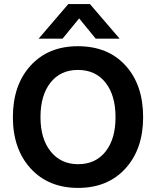

<svg xmlns="http://www.w3.org/2000/svg" viewBox="-20 -912 763 939"><path d="M178 -339Q178 -233 228 -171Q278 -109 362 -109Q447 -109 496 -170.5Q545 -232 545 -339Q545 -446 496 -508Q447 -570 361 -570Q276 -570 227 -508Q178 -446 178 -339ZM43 -339Q43 -496 129.5 -591Q216 -686 361 -686Q508 -686 594 -591.5Q680 -497 680 -339Q680 -183 593.5 -88Q507 7 362 7Q217 7 130 -88Q43 -183 43 -339ZM314 -892H420L565 -723H448L367 -822L286 -723H169Z"/></svg>

Font: Hind SemiBold
Style: Regular
Weight: 600
Designer: Manushi Parikh, Satya Rajpurohit
Foundry: Indian Type Foundry
Version: Version 2.001;PS 1.0;hotconv 1.0.79;makeotf.lib2.5.61930; tt